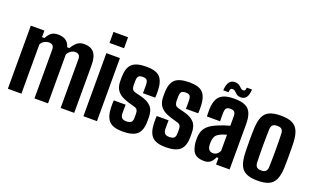

<svg xmlns="http://www.w3.org/2000/svg" viewBox="-84 -1254 2813 1716"><g transform="rotate(20 1322.5 -395.5)"><path d="M44.5 0V-600H173.5V-538H196.5Q215.5 -572.5 237.8 -590.8Q260 -609 304 -609Q346.5 -609 374.8 -590.5Q403 -572 416 -529.5H437Q456.5 -564 482.8 -586.5Q509 -609 553 -609Q611.5 -609 643.5 -573Q675.5 -537 675.5 -453V0H546.5V-463.5Q546.5 -490 534.5 -502.2Q522.5 -514.5 498.5 -514.5Q477.5 -514.5 457 -500.2Q436.5 -486 426.5 -464.5V0H297.5V-463.5Q297.5 -490 285.8 -502.2Q274 -514.5 249.5 -514.5Q227.5 -514.5 205 -502Q182.5 -489.5 173.5 -467V0Z M758 -695.5V-800H896.5V-695.5ZM763 0V-600H892V0Z M1137 9Q1048.5 9 1010.2 -29Q972 -67 968.5 -154.5Q968 -172 968.2 -194.5Q968.5 -217 969.5 -226H1082.5Q1081.5 -199.5 1081.5 -177.2Q1081.5 -155 1082 -141Q1083.5 -112 1097.2 -100Q1111 -88 1137 -88Q1168.5 -88 1182.5 -100Q1196.5 -112 1197 -141Q1197 -154.5 1197 -158.8Q1197 -163 1197 -167Q1197 -171 1197 -183Q1197 -204 1189.5 -216.8Q1182 -229.5 1162.5 -235.5L1097.5 -254Q1055 -267 1025.5 -285.8Q996 -304.5 980.8 -334Q965.5 -363.5 965 -407.5Q965 -417 965 -425.5Q965 -434 965 -443Q965.5 -532 1005.2 -570.5Q1045 -609 1143 -609Q1232.5 -609 1269.8 -571.8Q1307 -534.5 1310.5 -448.5Q1311.5 -431.5 1311 -408.5Q1310.5 -385.5 1309.5 -375.5H1192.5Q1193 -386.5 1193.2 -404Q1193.5 -421.5 1193.2 -438Q1193 -454.5 1192.5 -463Q1191 -490 1180.5 -501Q1170 -512 1143 -512Q1114.5 -512 1103.2 -501Q1092 -490 1091 -463Q1090.5 -450.5 1090.2 -443.5Q1090 -436.5 1090 -418.5Q1090 -395.5 1097 -379.8Q1104 -364 1128.5 -357.5L1186 -343Q1250.5 -327 1283.2 -292.2Q1316 -257.5 1316 -190Q1316 -181 1316 -170.8Q1316 -160.5 1316 -151.5Q1315.5 -65.5 1274.5 -28.2Q1233.5 9 1137 9Z M1545.5 9Q1457 9 1418.8 -29Q1380.5 -67 1377 -154.5Q1376.5 -172 1376.8 -194.5Q1377 -217 1378 -226H1491Q1490 -199.5 1490 -177.2Q1490 -155 1490.5 -141Q1492 -112 1505.8 -100Q1519.5 -88 1545.5 -88Q1577 -88 1591 -100Q1605 -112 1605.5 -141Q1605.5 -154.5 1605.5 -158.8Q1605.5 -163 1605.5 -167Q1605.5 -171 1605.5 -183Q1605.5 -204 1598 -216.8Q1590.5 -229.5 1571 -235.5L1506 -254Q1463.5 -267 1434 -285.8Q1404.5 -304.5 1389.2 -334Q1374 -363.5 1373.5 -407.5Q1373.5 -417 1373.5 -425.5Q1373.5 -434 1373.5 -443Q1374 -532 1413.8 -570.5Q1453.5 -609 1551.5 -609Q1641 -609 1678.2 -571.8Q1715.5 -534.5 1719 -448.5Q1720 -431.5 1719.5 -408.5Q1719 -385.5 1718 -375.5H1601Q1601.5 -386.5 1601.8 -404Q1602 -421.5 1601.8 -438Q1601.5 -454.5 1601 -463Q1599.5 -490 1589 -501Q1578.5 -512 1551.5 -512Q1523 -512 1511.8 -501Q1500.5 -490 1499.5 -463Q1499 -450.5 1498.8 -443.5Q1498.5 -436.5 1498.5 -418.5Q1498.5 -395.5 1505.5 -379.8Q1512.5 -364 1537 -357.5L1594.5 -343Q1659 -327 1691.8 -292.2Q1724.5 -257.5 1724.5 -190Q1724.5 -181 1724.5 -170.8Q1724.5 -160.5 1724.5 -151.5Q1724 -65.5 1683 -28.2Q1642 9 1545.5 9Z M1910.5 7.5Q1848.5 7.5 1819.2 -23.8Q1790 -55 1783.5 -128.5Q1783 -138.5 1783 -151.5Q1783 -164.5 1783.5 -174.5Q1786.5 -214 1800.8 -242.5Q1815 -271 1845 -293.2Q1875 -315.5 1924.5 -335Q1950.5 -346 1975 -353.8Q1999.5 -361.5 2026 -369V-459Q2026 -485 2015.5 -498.5Q2005 -512 1975 -512Q1949.5 -512 1938.8 -501Q1928 -490 1926.5 -463Q1926 -454.5 1925.8 -437.8Q1925.5 -421 1925.8 -403.5Q1926 -386 1926.5 -375.5H1801Q1800.5 -384.5 1800 -407.8Q1799.5 -431 1800 -448.5Q1802.5 -504.5 1820 -540Q1837.5 -575.5 1875.8 -592.2Q1914 -609 1978.5 -609Q2046 -609 2084.2 -590.5Q2122.5 -572 2138.2 -532.2Q2154 -492.5 2154 -428.5L2153.5 0H2024.5V-62H2007.5Q1991.5 -26.5 1970 -9.5Q1948.5 7.5 1910.5 7.5ZM1963 -85.5Q1984 -85.5 2000 -97.5Q2016 -109.5 2025.5 -130V-283.5Q2007.5 -279 1990.5 -272.8Q1973.5 -266.5 1957.5 -257.5Q1931 -243.5 1921.5 -222.2Q1912 -201 1910.5 -174.5Q1910.5 -165 1910.5 -156.2Q1910.5 -147.5 1911 -139Q1913.5 -113 1926.5 -99.2Q1939.5 -85.5 1963 -85.5ZM2047.5 -739.5H2097.5Q2095 -688 2077.2 -663.8Q2059.5 -639.5 2026 -639.5Q2005.5 -639.5 1993.5 -646.2Q1981.5 -653 1973.2 -661.8Q1965 -670.5 1956.2 -677.2Q1947.5 -684 1934 -684Q1919 -684 1914.2 -673.8Q1909.5 -663.5 1908 -645H1858Q1861.5 -701 1880.5 -725.5Q1899.5 -750 1933 -750Q1953.5 -750 1966.2 -743.5Q1979 -737 1987.5 -728.2Q1996 -719.5 2004.5 -712.8Q2013 -706 2025.5 -706Q2038 -706 2042.2 -714.5Q2046.5 -723 2047.5 -739.5Z M2421.5 9Q2354.5 9 2314.8 -9.2Q2275 -27.5 2256.5 -67.8Q2238 -108 2234.5 -174Q2233.5 -197 2232.8 -229.8Q2232 -262.5 2232 -298.8Q2232 -335 2232.5 -368.8Q2233 -402.5 2234.5 -427Q2238 -492 2256.2 -532.2Q2274.5 -572.5 2314.2 -590.8Q2354 -609 2421.5 -609Q2489 -609 2528.2 -590.5Q2567.5 -572 2585.8 -531.8Q2604 -491.5 2607.5 -427Q2608.5 -404 2609 -371Q2609.5 -338 2609.5 -301.8Q2609.5 -265.5 2609 -232Q2608.5 -198.5 2607.5 -174Q2604 -109 2585.8 -68.5Q2567.5 -28 2528.2 -9.5Q2489 9 2421.5 9ZM2421.5 -88Q2452 -88 2464.8 -101.5Q2477.5 -115 2478.5 -142Q2479.5 -181.5 2480.2 -221Q2481 -260.5 2481 -300.5Q2481 -340.5 2480.2 -380Q2479.5 -419.5 2478.5 -458.5Q2477.5 -485.5 2464.8 -498.8Q2452 -512 2421.5 -512Q2391.5 -512 2378 -498.8Q2364.5 -485.5 2363.5 -458.5Q2362.5 -419.5 2361.8 -379.8Q2361 -340 2361 -300.2Q2361 -260.5 2361.8 -220.8Q2362.5 -181 2363.5 -142Q2364.5 -115 2378 -101.5Q2391.5 -88 2421.5 -88Z"/></g></svg>

Font: Big Shoulders Display Thin ExtraBold
Style: Regular
Weight: 800
Version: Version 2.002